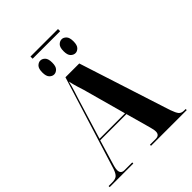

<svg xmlns="http://www.w3.org/2000/svg" viewBox="-265 -1115 1258 1258"><g transform="rotate(-45 363.5 -486.0)"><path d="M5 0H224V-10H152Q118 -10 118 -44Q118 -58 123.5 -78Q129 -98 135 -117L178 -261H421L463 -110Q465 -100 471 -80Q477 -60 477 -44Q477 -10 441 -10H388V0H719V-10H705Q680 -10 668 -24Q656 -38 642 -78L437 -714H309L107 -66Q96 -34 82 -22Q68 -10 36 -10H5ZM182 -271 267 -549Q272 -564 285 -605Q298 -646 305 -678Q312 -646 322 -613.5Q332 -581 336 -569L418 -271ZM243 -952H498V-972H243ZM270 -779Q287 -779 301.5 -793.5Q316 -808 316 -843Q316 -879 301.5 -893.5Q287 -908 270 -908Q253 -908 238.5 -893.5Q224 -879 224 -843Q224 -808 238.5 -793.5Q253 -779 270 -779ZM468 -779Q484 -779 498.5 -793.5Q513 -808 513 -843Q513 -879 498.5 -893.5Q484 -908 468 -908Q450 -908 435.5 -893.5Q421 -879 421 -843Q421 -808 435.5 -793.5Q450 -779 468 -779Z"/></g></svg>

Font: Noto Serif Display SemiCondensed Extra
Style: Regular
Weight: 800
Width: 4
Designer: Monotype Design Team
Foundry: Monotype Imaging Inc.
Version: Version 1.900